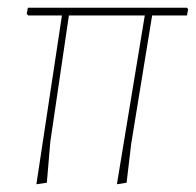

<svg xmlns="http://www.w3.org/2000/svg" viewBox="-20 -472 506 496"><path d="M74 4 140 -432H53L49 -436L52 -452H463L466 -448L463 -432H373L319 -101L307 0L282 4L354 -432H158L110 -106L101 0Z"/></svg>

Font: Alegreya Sans Thin
Style: Italic
Weight: 100
Italic angle: -7°
Designer: Juan Pablo del Peral
Foundry: Huerta Tipografica
Version: Version 2.007